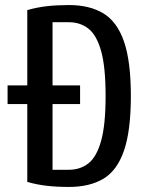

<svg xmlns="http://www.w3.org/2000/svg" viewBox="-20 -730 587 760"><path d="M253 10Q205 10 165.5 5.5Q126 1 88 -10V-318H10V-392H88V-690Q126 -701 165.5 -705.5Q205 -710 253 -710Q334 -710 388.5 -677.5Q443 -645 470.5 -566.5Q498 -488 498 -350Q498 -212 470.5 -133Q443 -54 388.5 -22Q334 10 253 10ZM188 -58H253Q297 -58 329.5 -83Q362 -108 380 -171.5Q398 -235 398 -350Q398 -466 380 -529Q362 -592 329.5 -617Q297 -642 253 -642H188V-392H297V-318H188Z"/></svg>

Font: Cuprum Medium
Style: Regular
Weight: 500
Designer: Jovanny Lemonad
Foundry: Jovanny Lemonad
Version: Version 3.000